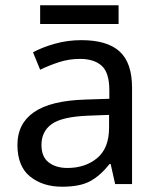

<svg xmlns="http://www.w3.org/2000/svg" viewBox="-20 -697 601 727"><path d="M288 -545Q386 -545 433 -502Q480 -459 480 -365V0H416L399 -76H395Q360 -32 321.5 -11Q283 10 215 10Q142 10 94 -28.5Q46 -67 46 -149Q46 -229 109 -272.5Q172 -316 303 -320L394 -323V-355Q394 -422 365 -448Q336 -474 283 -474Q241 -474 203 -461.5Q165 -449 132 -433L105 -499Q140 -518 188 -531.5Q236 -545 288 -545ZM314 -259Q214 -255 175.5 -227Q137 -199 137 -148Q137 -103 164.5 -82Q192 -61 235 -61Q303 -61 348 -98.5Q393 -136 393 -214V-262ZM429 -677V-606H132V-677Z"/></svg>

Font: Noto Sans Nabataean
Style: Regular
Weight: 400
Designer: Monotype Design Team
Foundry: Monotype Imaging Inc.
Version: Version 2.001; ttfautohint (v1.8.4.7-5d5b)